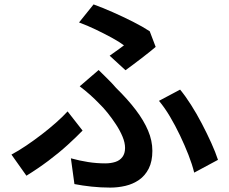

<svg xmlns="http://www.w3.org/2000/svg" viewBox="-20 -810 1040 872"><path d="M478 -557Q497 -570 514.5 -583Q532 -596 543 -604Q522 -620 488 -638.5Q454 -657 415.5 -675.5Q377 -694 339 -708L405 -790Q446 -775 492.5 -754.5Q539 -734 583.5 -711.5Q628 -689 660 -668L687 -597Q678 -589 661 -575.5Q644 -562 624 -546.5Q604 -531 584.5 -516.5Q565 -502 550 -491ZM302 -91Q342 -80 380.5 -74Q419 -68 458 -68Q483 -68 503.5 -74.5Q524 -81 536 -97Q548 -113 548 -138Q548 -162 536.5 -189.5Q525 -217 507 -244.5Q489 -272 469 -297Q449 -322 430 -340Q412 -359 389 -379.5Q366 -400 342 -418L428 -492Q450 -470 469.5 -451Q489 -432 507 -411Q560 -359 596.5 -311Q633 -263 652.5 -217Q672 -171 672 -125Q672 -77 655.5 -44.5Q639 -12 611.5 7Q584 26 550 34Q516 42 481 42Q437 42 395.5 37.5Q354 33 318 26ZM862 -26Q853 -63 836 -106.5Q819 -150 797.5 -195Q776 -240 752 -280.5Q728 -321 702 -352L798 -403Q822 -374 847.5 -334Q873 -294 896.5 -249Q920 -204 939.5 -161Q959 -118 970 -84ZM355 -217Q327 -188 287.5 -152Q248 -116 200 -80Q152 -44 100 -12L32 -108Q64 -125 99.5 -149Q135 -173 169.5 -199.5Q204 -226 234.5 -253Q265 -280 287 -304Z"/></svg>

Font: Noto Sans KR SemiBold
Style: Regular
Weight: 600
Designer: Ryoko NISHIZUKA  (kana, bopomofo & ideographs); Paul D. Hunt (Latin, Greek & Cyrillic); Sandoll Communications , Soo-you
Foundry: Adobe
Version: Version 2.004-H2;hotconv 1.0.118;makeotfexe 2.5.65603